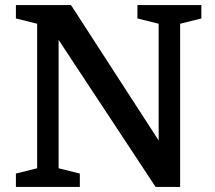

<svg xmlns="http://www.w3.org/2000/svg" viewBox="-20 -740 852 760"><path d="M127 -74V-646L43 -667V-720H261L608 -184V-646L524 -667V-720H777V-667L693 -646V0H596L212 -582V-74L296 -53V0H43V-53Z"/></svg>

Font: Domine SemiBold
Style: Regular
Weight: 600
Designer: Pablo Impallari, Rodrigo Fuenzalida, Brenda Gallo
Foundry: Pablo Impallari, Rodrigo Fuenzalida, Brenda Gallo
Version: Version 2.000